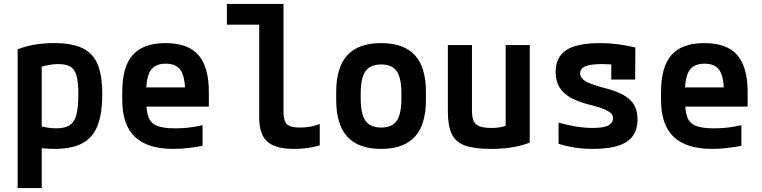

<svg xmlns="http://www.w3.org/2000/svg" viewBox="-20 -750 3890 980"><path d="M70 -498Q148 -530 257 -530Q347 -530 400.5 -504.5Q454 -479 478 -422.5Q502 -366 502 -270Q502 -169 477.5 -107.5Q453 -46 399 -18Q345 10 257 10Q224 10 193.5 6.5Q163 3 135 -4L161 -113Q195 -103 220 -99Q245 -95 267 -95Q311 -95 335.5 -111Q360 -127 370 -164.5Q380 -202 380 -268Q380 -328 371 -362Q362 -396 339.5 -409.5Q317 -423 277 -423Q253 -423 227 -418Q201 -413 165 -402L193 -467V210H70Z M865 10Q733 10 668.5 -51.5Q604 -113 604 -240V-280Q604 -409 657.5 -469.5Q711 -530 825 -530Q939 -530 992.5 -469.5Q1046 -409 1046 -280V-206H669V-304H952L925 -272V-275Q925 -357 902.5 -391Q880 -425 826 -425Q772 -425 749 -391Q726 -357 726 -275V-245Q726 -184 738 -152Q750 -120 782 -107.5Q814 -95 873 -95Q905 -95 937 -98Q969 -101 1014 -111V-6Q980 1 941 5.5Q902 10 865 10Z M1482 10Q1386 10 1344.5 -27Q1303 -64 1303 -151V-624H1138V-730H1427V-181Q1427 -133 1444.5 -116Q1462 -99 1509 -99Q1539 -99 1564.5 -103.5Q1590 -108 1612 -117V-8Q1581 1 1548.5 5.5Q1516 10 1482 10Z M1925 10Q1810 10 1753 -52Q1696 -114 1696 -240V-280Q1696 -407 1753 -468.5Q1810 -530 1925 -530Q2041 -530 2097.5 -468.5Q2154 -407 2154 -280V-240Q2154 -114 2097.5 -52Q2041 10 1925 10ZM1925 -99Q1981 -99 2005 -133.5Q2029 -168 2029 -249V-271Q2029 -352 2005 -386.5Q1981 -421 1925 -421Q1870 -421 1845.5 -386.5Q1821 -352 1821 -271V-249Q1821 -168 1845.5 -133.5Q1870 -99 1925 -99Z M2486 10Q2402 10 2354 -7Q2306 -24 2286 -65.5Q2266 -107 2266 -180V-520H2389V-187Q2389 -152 2397.5 -132.5Q2406 -113 2428.5 -105Q2451 -97 2489 -97Q2511 -97 2528 -99.5Q2545 -102 2565.5 -109.5Q2586 -117 2616 -131L2561 -54V-520H2684V-22Q2642 -6 2594 2Q2546 10 2486 10Z M3006 10Q2958 10 2915.5 3.5Q2873 -3 2831 -16V-124Q2877 -111 2921 -104Q2965 -97 3006 -97Q3060 -97 3084.5 -109.5Q3109 -122 3109 -147Q3109 -161 3098.5 -171.5Q3088 -182 3065.5 -192Q3043 -202 3007 -211Q2938 -227 2896.5 -249.5Q2855 -272 2835.5 -304.5Q2816 -337 2816 -382Q2816 -459 2870.5 -494.5Q2925 -530 3045 -530Q3088 -530 3128 -525Q3168 -520 3223 -508L3222 -344H3100V-484L3153 -416Q3120 -420 3096.5 -421.5Q3073 -423 3053 -423Q2994 -423 2967.5 -411.5Q2941 -400 2941 -375Q2941 -361 2952.5 -348.5Q2964 -336 2988.5 -325.5Q3013 -315 3053 -304Q3120 -288 3159.5 -266.5Q3199 -245 3216.5 -214.5Q3234 -184 3234 -141Q3234 -63 3179 -26.5Q3124 10 3006 10Z M3615 10Q3483 10 3418.5 -51.5Q3354 -113 3354 -240V-280Q3354 -409 3407.5 -469.5Q3461 -530 3575 -530Q3689 -530 3742.5 -469.5Q3796 -409 3796 -280V-206H3419V-304H3702L3675 -272V-275Q3675 -357 3652.5 -391Q3630 -425 3576 -425Q3522 -425 3499 -391Q3476 -357 3476 -275V-245Q3476 -184 3488 -152Q3500 -120 3532 -107.5Q3564 -95 3623 -95Q3655 -95 3687 -98Q3719 -101 3764 -111V-6Q3730 1 3691 5.5Q3652 10 3615 10Z"/></svg>

Font: M PLUS Code Latin SemiExpanded SemiBold
Style: Regular
Weight: 600
Width: 6
Designer: Coji Morishita
Foundry: UNDERFOREST DESIGN
Version: Version 1.002; ttfautohint (v1.8.3)